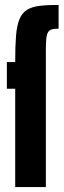

<svg xmlns="http://www.w3.org/2000/svg" viewBox="-20 -763 259 783"><path d="M42 0V-401H8V-510H42V-514Q42 -577 45.5 -618.5Q49 -660 59.5 -685Q70 -710 89.5 -722.5Q109 -735 140.5 -739Q172 -743 219 -743V-646Q203 -646 192.5 -643.5Q182 -641 176.5 -632.5Q171 -624 169 -606.5Q167 -589 167 -559V0Z"/></svg>

Font: Saira UltraCondensed Black
Style: Regular
Weight: 900
Width: 1
Designer: Hector Gatti with collaboration of the Omnibus-Type team
Foundry: Omnibus-Type
Version: Version 1.101